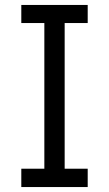

<svg xmlns="http://www.w3.org/2000/svg" viewBox="-20 -755 440 775"><path d="M66 0V-74H159V-662H66V-735H334V-662H241V-74H334V0Z"/></svg>

Font: Iosevka Etoile
Style: Regular
Weight: 400
Designer: Belleve Invis
Foundry: Belleve Invis
Version: Version 33.2.4